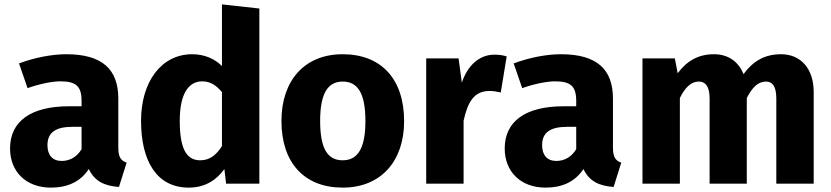

<svg xmlns="http://www.w3.org/2000/svg" viewBox="-20 -840 3800 878"><path d="M521 -166V-389C521 -522 449 -592 283 -592C218 -592 139 -577 67 -550L106 -437C163 -457 219 -468 256 -468C326 -468 353 -447 353 -379V-354H295C122 -354 26 -286 26 -161C26 -56 98 18 213 18C281 18 345 -4 386 -67C413 -11 457 10 524 15L559 -96C532 -106 521 -122 521 -166ZM262 -104C220 -104 197 -131 197 -176C197 -233 233 -260 311 -260H353V-158C333 -124 301 -104 262 -104Z M995 -820V-538C962 -571 915 -592 859 -592C717 -592 625 -465 625 -288C625 -103 697 18 843 18C920 18 972 -19 1006 -67L1014 0H1166V-801ZM896 -107C841 -107 802 -145 802 -287C802 -416 845 -468 905 -468C943 -468 969 -449 995 -419V-172C968 -129 937 -107 896 -107Z M1547 -592C1372 -592 1267 -471 1267 -287C1267 -94 1373 18 1547 18C1722 18 1828 -103 1828 -286C1828 -480 1722 -592 1547 -592ZM1547 -467C1616 -467 1651 -414 1651 -286C1651 -162 1616 -107 1547 -107C1478 -107 1444 -160 1444 -287C1444 -411 1478 -467 1547 -467Z M2240 -590C2174 -590 2118 -542 2092 -462L2077 -573H1929V0H2100V-288C2119 -374 2148 -424 2218 -424C2237 -424 2252 -421 2270 -417L2297 -582C2278 -588 2262 -590 2240 -590Z M2783 -166V-389C2783 -522 2711 -592 2545 -592C2480 -592 2401 -577 2329 -550L2368 -437C2425 -457 2481 -468 2518 -468C2588 -468 2615 -447 2615 -379V-354H2557C2384 -354 2288 -286 2288 -161C2288 -56 2360 18 2475 18C2543 18 2607 -4 2648 -67C2675 -11 2719 10 2786 15L2821 -96C2794 -106 2783 -122 2783 -166ZM2524 -104C2482 -104 2459 -131 2459 -176C2459 -233 2495 -260 2573 -260H2615V-158C2595 -124 2563 -104 2524 -104Z M3552 -592C3478 -592 3425 -562 3380 -501C3357 -559 3309 -592 3245 -592C3175 -592 3122 -563 3079 -505L3066 -573H2918V0H3089V-392C3113 -440 3140 -467 3176 -467C3202 -467 3225 -450 3225 -390V0H3395V-392C3420 -440 3446 -467 3483 -467C3509 -467 3530 -450 3530 -390V0H3701V-419C3701 -528 3640 -592 3552 -592Z"/></svg>

Font: Glow Sans SC Normal ExtraBold
Style: Regular
Weight: 800
Designer: Ryoko NISHIZUKA (kana, bopomofo & ideographs); Paul D. Hunt (Latin, Greek & Cyrillic); Sandoll Communications, Soo-young
Version: Version 0.93